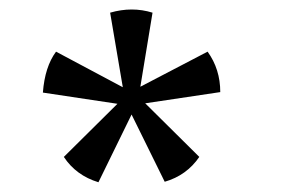

<svg xmlns="http://www.w3.org/2000/svg" viewBox="-20 -730 613 394"><path d="M268 -552 406 -624Q432 -588 432 -541L278 -518L389 -408Q363 -370 318 -357L250 -495L182 -356Q136 -370 111 -408L221 -517L68 -540Q72 -593 95 -624L232 -551L206 -704Q251 -717 293 -704Z"/></svg>

Font: Karma
Style: Regular
Weight: 400
Designer: Joana Correia
Foundry: Indian Type Foundry
Version: Version 1.202;PS 1.0;hotconv 1.0.78;makeotf.lib2.5.61930; tt